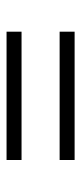

<svg xmlns="http://www.w3.org/2000/svg" viewBox="158 -564 258 615"><g transform="rotate(-90 287.5 -257.0)"><path d="M82 -365.5H493V-317.5H82ZM82 -195.5H493V-147.5H82Z"/></g></svg>

Font: Newsreader 72pt ExtraBold
Style: Regular
Weight: 800
Designer: Hugues Gentile
Foundry: Production Type
Version: Version 1.003; ttfautohint (v1.8.3)